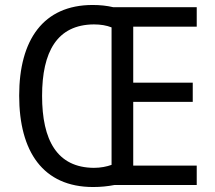

<svg xmlns="http://www.w3.org/2000/svg" viewBox="-20 -743 865 771"><path d="M352 -723C154 -723 57 -583 57 -359C57 -134 153 8 354 8C385 8 413 5 439 0H770V-78H515V-334H754V-411H515V-636H770V-714H435C410 -720 382 -723 352 -723ZM357 -645C384 -645 408 -641 428 -633V-81C409 -74 384 -69 357 -69C209 -70 149 -180 149 -358C149 -535 209 -644 357 -645Z"/></svg>

Font: Noto Sans Gurmukhi UI SemiCondensed
Style: Regular
Weight: 400
Width: 4
Designer: Jelle Bosma - Monotype Design Team
Foundry: Monotype Imaging Inc.
Version: Version 2.004